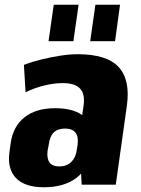

<svg xmlns="http://www.w3.org/2000/svg" viewBox="-20 -780 597 811"><path d="M314 -199 333 -334Q340 -382 318.5 -405.5Q297 -429 245 -429Q208 -429 165.5 -418.5Q123 -408 88 -390L81 -506Q118 -520 157.5 -529.5Q197 -539 236 -545Q275 -551 308 -551Q431 -551 481 -497Q531 -443 516 -334L469 0H325ZM165 11Q85 11 47.5 -28Q10 -67 20 -138L25 -175Q35 -246 83.5 -284.5Q132 -323 213 -323Q297 -323 338 -285Q379 -247 369 -176L363 -139Q354 -67 302 -28Q250 11 165 11ZM231 -77Q261 -77 280.5 -95.5Q300 -114 304 -145L308 -170Q312 -203 298.5 -220Q285 -237 255 -237Q224 -237 207 -220.5Q190 -204 186 -169L181 -144Q177 -111 189 -94Q201 -77 231 -77ZM312 -760 290 -606H185L207 -760ZM487 -760 466 -606H361L383 -760Z"/></svg>

Font: Pathway Extreme Condensed ExtraBold
Style: Italic
Weight: 800
Width: 3
Italic angle: -8°
Version: Version 1.001;gftools[0.9.26]